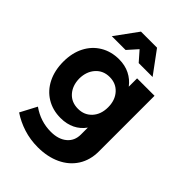

<svg xmlns="http://www.w3.org/2000/svg" viewBox="-273 -876 1191 1191"><g transform="rotate(45 322.5 -280.0)"><path d="M578 -538V-50Q578 26 542 82.5Q506 139 441 169.5Q376 200 291 200Q225 200 165.5 181Q106 162 57 129L114 21Q190 75 281 75Q347 75 386 42.5Q425 10 425 -45V-106Q398 -68 357 -48Q316 -28 263 -28Q194 -28 140.5 -60.5Q87 -93 57.5 -152Q28 -211 28 -288Q28 -364 57.5 -421.5Q87 -479 140.5 -511Q194 -543 263 -543Q315 -543 356 -522.5Q397 -502 425 -465V-538ZM425 -284Q425 -346 390 -385Q355 -424 299 -424Q243 -424 208 -385Q173 -346 172 -284Q173 -222 207.5 -183.5Q242 -145 299 -145Q355 -145 390 -183.5Q425 -222 425 -284ZM487 -612H365L308 -677L250 -612H129L237 -760H378Z"/></g></svg>

Font: Montserrat SemiBold
Style: Regular
Weight: 600
Designer: Julieta Ulanovsky
Foundry: Julieta Ulanovsky
Version: Version 6.001